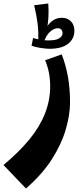

<svg xmlns="http://www.w3.org/2000/svg" viewBox="-100 -712 472 1102"><path d="M49 370 -80 235Q9 161 68.5 88.5Q128 16 158 -60Q188 -136 188 -217Q188 -256 181 -293.5Q174 -331 159 -366L254 -400Q277 -342 289.5 -274Q302 -206 302 -125Q302 -53 277.5 31Q253 115 198 201.5Q143 288 49 370ZM184 -432Q167 -432 135 -436.5Q103 -441 81 -450L90 -494Q102 -490 125 -485Q148 -480 176 -480Q224 -480 241.5 -493Q259 -506 259 -520Q259 -534 252 -542Q245 -550 231 -550Q211 -550 188 -530.5Q165 -511 148 -462L134 -470Q147 -532 178.5 -571Q210 -610 255 -610Q287 -610 307 -589.5Q327 -569 327 -536Q327 -489 290.5 -460.5Q254 -432 184 -432ZM119 -466Q122 -530 115.5 -579Q109 -628 96 -682L177 -692Q180 -655 178 -615Q176 -575 168 -537.5Q160 -500 146 -468Z"/></svg>

Font: Marhey Light Medium
Style: Regular
Weight: 500
Version: Version 1.000